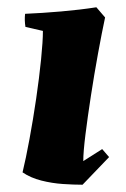

<svg xmlns="http://www.w3.org/2000/svg" viewBox="-20 -496 346 528"><path d="M98 -411 50 -422Q47 -440 49 -458Q96 -460 148 -464.5Q200 -469 245 -476L269 -448Q260 -406 249.5 -348.5Q239 -291 230 -232.5Q221 -174 215 -126Q209 -78 209 -53L261 -86L280 -64L207 12Q183 12 153 10Q123 8 93.5 0.5Q64 -7 42 -22Q51 -59 61 -113Q71 -167 79.5 -225Q88 -283 93 -333Q98 -383 98 -411Z"/></svg>

Font: Albura ExtraBold
Style: Italic
Weight: 758
Italic angle: -7°
Designer: Mercedes Jáuregui
Foundry: Omnibus-Type Team
Version: Version 1.000; ttfautohint (v1.8.3)